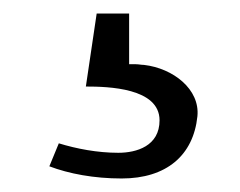

<svg xmlns="http://www.w3.org/2000/svg" viewBox="-20 -34 355 284"><path d="M53 212C82 223 119 230 160 230C226 230 266 196 272 138C276 98 236 67 193 62C189 62 185 61 181 61H171V-14H123L107 94C140 94 216 96 216 144C216 182 182 192 155 192C124 192 93 186 67 178Z"/></svg>

Font: Charger Sport
Style: ExLitExt
Weight: 200
Designer: Jasper
Foundry: Cannot Into Space Fonts
Version: Version 1.1